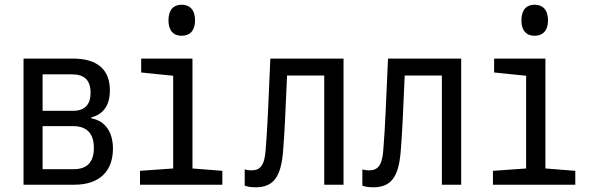

<svg xmlns="http://www.w3.org/2000/svg" viewBox="-20 -785 2540 816"><path d="M80 0H297C402 0 460 -57 460 -153C460 -225 426 -272 368 -282V-286C421 -300 447 -339 447 -401C447 -490 393 -536 290 -536H80ZM161 -314V-469H286C339 -469 365 -444 365 -391C365 -341 341 -314 290 -314ZM161 -66V-249H290C349 -249 379 -218 379 -156C379 -96 350 -66 294 -66Z M752 -633C786 -633 809 -654 809 -698C809 -744 786 -765 752 -765C718 -765 696 -744 696 -698C696 -655 717 -633 752 -633ZM575 0H925V-59L798 -69V-536H580V-477L716 -463V-69L575 -59Z M1066 11C1143 11 1174 -34 1183 -141C1191 -240 1193 -315 1200 -464H1358V0H1440V-536H1129C1120 -342 1118 -258 1109 -147C1104 -80 1085 -61 1048 -61C1039 -61 1030 -62 1020 -65V4C1033 9 1049 11 1066 11Z M1566 11C1643 11 1674 -34 1683 -141C1691 -240 1693 -315 1700 -464H1858V0H1940V-536H1629C1620 -342 1618 -258 1609 -147C1604 -80 1585 -61 1548 -61C1539 -61 1530 -62 1520 -65V4C1533 9 1549 11 1566 11Z M2252 -633C2286 -633 2309 -654 2309 -698C2309 -744 2286 -765 2252 -765C2218 -765 2196 -744 2196 -698C2196 -655 2217 -633 2252 -633ZM2075 0H2425V-59L2298 -69V-536H2080V-477L2216 -463V-69L2075 -59Z"/></svg>

Font: Noto Sans Mono ExtraCondensed
Style: Regular
Weight: 400
Width: 2
Designer: Monotype Design Team
Foundry: Monotype Imaging Inc.
Version: Version 2.014